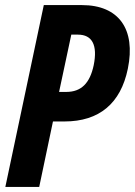

<svg xmlns="http://www.w3.org/2000/svg" viewBox="-20 -734 530 754"><path d="M1 0H134L188 -257H233C370 -257 454 -328 482 -464C514 -620 446 -714 302 -714H152ZM212 -373 260 -598H286C342 -598 364 -557 348 -478C333 -407 299 -373 240 -373Z"/></svg>

Font: Noto Sans ExtraCondensed
Style: Bold Italic
Weight: 700
Width: 2
Italic angle: -12°
Designer: Monotype Design Team
Foundry: Monotype Imaging Inc.
Version: Version 2.013